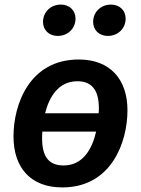

<svg xmlns="http://www.w3.org/2000/svg" viewBox="-20 -804 616 839"><path d="M232 -647C276 -647 310 -679 310 -723C310 -758 284 -784 246 -784C202 -784 168 -752 168 -708C168 -673 194 -647 232 -647ZM451 -647C495 -647 529 -679 529 -723C529 -758 503 -784 465 -784C421 -784 387 -752 387 -708C387 -673 413 -647 451 -647ZM324 -544C109 -544 39 -348 39 -208C39 -70 115 15 252 15C468 15 537 -184 537 -322C537 -458 461 -544 324 -544ZM318 -449C380 -449 412 -412 412 -331C412 -324 412 -317 411 -309H177C195 -381 236 -449 318 -449ZM258 -81C195 -81 164 -117 164 -199C164 -208 164 -218 165 -229H400C383 -154 343 -81 258 -81Z"/></svg>

Font: Fira Sans Medium
Style: Italic
Weight: 500
Italic angle: -8°
Designer: bBox Type GmbH & Carrois Corporate GbR & Edenspiekermann AG
Foundry: bBox Type GmbH & Carrois Corporate GbR & Edenspiekermann AG
Version: Version 4.301;PS 004.301;hotconv 1.0.88;makeotf.lib2.5.64775